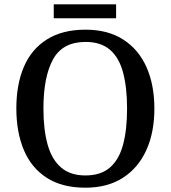

<svg xmlns="http://www.w3.org/2000/svg" viewBox="-20 -863 794 893"><path d="M377 10Q269 10 197.5 -36Q126 -82 91 -165Q56 -248 56 -359Q56 -470 91 -552Q126 -634 198 -679.5Q270 -725 378 -725Q481 -725 552.5 -679.5Q624 -634 661 -551.5Q698 -469 698 -358Q698 -247 660.5 -164.5Q623 -82 551.5 -36Q480 10 377 10ZM377 -47Q449 -47 491.5 -84Q534 -121 552.5 -190.5Q571 -260 571 -358Q571 -456 552.5 -525.5Q534 -595 491.5 -631.5Q449 -668 378 -668Q271 -668 226.5 -586.5Q182 -505 182 -358Q182 -260 201.5 -190.5Q221 -121 264 -84Q307 -47 377 -47ZM230 -778V-843H520V-778Z"/></svg>

Font: Noto Serif Armenian Medium
Style: Regular
Weight: 500
Version: Version 2.007